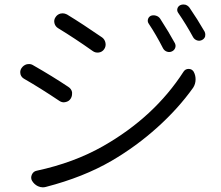

<svg xmlns="http://www.w3.org/2000/svg" viewBox="-20 -802 974 847"><path d="M635.7 -698.2Q629.9 -707 632.8 -717.3Q635.7 -727.5 645.5 -732.4Q656.2 -736.3 668 -732.9Q679.7 -729.5 686.5 -719.7Q725.6 -659.2 751 -612.3Q756.8 -601.6 752.9 -590.8Q749 -580.1 738.3 -575.2Q727.5 -570.3 716.3 -574.2Q705.1 -578.1 699.2 -588.9Q668.9 -648.4 635.7 -698.2ZM765.6 -746.1Q759.8 -754.9 762.7 -764.6Q765.6 -774.4 775.4 -779.3Q781.2 -782.2 789.1 -782.2Q793 -782.2 797.9 -781.2Q809.6 -777.3 816.4 -767.6Q850.6 -717.8 882.8 -662.1Q885.7 -655.3 885.7 -649.4Q885.7 -645.5 884.8 -640.6Q880.9 -629.9 870.1 -625Q859.4 -620.1 848.6 -624Q837.9 -627.9 832 -637.7Q801.8 -693.4 765.6 -746.1ZM236.3 -677.7Q223.6 -685.5 220.2 -699.7Q216.8 -713.9 224.6 -725.6Q232.4 -738.3 247.1 -742.2Q252 -743.2 256.8 -743.2Q265.6 -743.2 275.4 -738.3Q345.7 -695.3 430.7 -636.7Q442.4 -627.9 445.3 -612.8Q448.2 -597.7 439.5 -585Q430.7 -572.3 415.5 -570.3Q400.4 -568.4 388.7 -577.1Q311.5 -631.8 236.3 -677.7ZM182.6 22.5Q175.8 24.4 168.9 24.4Q158.2 24.4 147.5 19.5Q130.9 11.7 121.1 -4.9Q114.3 -17.6 120.6 -31.7Q127 -45.9 141.6 -48.8Q305.7 -84 434.6 -157.2Q661.1 -286.1 790 -486.3Q797.9 -498 812 -498Q826.2 -498 834 -486.3Q842.8 -470.7 842.8 -452.1Q842.8 -431.6 832 -415Q766.6 -323.2 673.8 -239.7Q581.1 -156.2 472.7 -92.8Q348.6 -20.5 182.6 22.5ZM86.9 -454.1Q74.2 -460.9 70.3 -474.6Q69.3 -479.5 69.3 -483.4Q69.3 -493.2 75.2 -502Q84 -514.6 98.6 -518.6Q103.5 -519.5 108.4 -519.5Q118.2 -519.5 127 -513.7Q210.9 -465.8 281.2 -418.9Q294.9 -410.2 297.9 -395.5Q297.9 -391.6 297.9 -387.7Q297.9 -377 292 -367.2Q284.2 -354.5 268.6 -351.6Q265.6 -350.6 261.7 -350.6Q251 -350.6 241.2 -357.4Q158.2 -413.1 86.9 -454.1Z"/></svg>

Font: Gen Jyuu Gothic P Normal
Style: Regular
Weight: 300
Designer: [Source Han Sans]
Ryoko NISHIZUKA  (kana & ideographs); Paul D. Hunt (Latin, Greek & Cyrillic); Wenlong ZHANG  (bopomofo
Version: Version 1.002.20150607